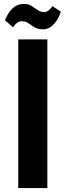

<svg xmlns="http://www.w3.org/2000/svg" viewBox="-20 -949 332 969"><path d="M72 0V-750H219V0ZM196 -801Q171 -801 154 -811.5Q137 -822 123 -832Q109 -842 91 -842Q65 -842 46 -811L5 -847Q22 -888 45 -908.5Q68 -929 101 -929Q124 -929 139.5 -919Q155 -909 170 -898.5Q185 -888 203 -888Q224 -888 245 -918L287 -890Q274 -850 250.5 -825.5Q227 -801 196 -801Z"/></svg>

Font: Freeman
Style: Regular
Weight: 400
Designer: Vernon Adams, Aoife Mooney, Rodrigo Fuenzalida
Foundry: Rodrigo Fuenzalida
Version: Version 1.000; ttfautohint (v1.8.4.7-5d5b)